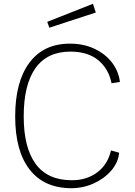

<svg xmlns="http://www.w3.org/2000/svg" viewBox="-20 -982 712 1012"><path d="M612 -550 568 -543Q553 -619 498 -664.5Q443 -710 351 -710Q229 -710 167 -623Q105 -536 105 -368Q105 -204 168 -118Q231 -32 359 -32Q437 -32 492.5 -73.5Q548 -115 565 -189L608 -177Q603 -125 566 -82.5Q529 -40 473.5 -15Q418 10 357 10Q213 10 136.5 -88Q60 -186 60 -368Q60 -551 135 -651.5Q210 -752 349 -752Q422 -752 480 -724Q538 -696 572 -650Q606 -604 612 -550ZM485 -916 240 -836 229 -867 470 -962Z"/></svg>

Font: Morrison Thin
Style: Regular
Weight: 100
Designer: Pablo Impallari, Rodrigo Fuenzalida (Modified by Dan O. Williams)
Version: Version 0.03;June 6, 2019;FontCreator 11.5.0.2425 64-bit; tt